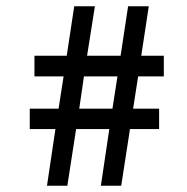

<svg xmlns="http://www.w3.org/2000/svg" viewBox="-20 -573 598 613"><path d="M503 -329H421L405 -226H488V-161H395L367 20H302L329 -161H223L195 20H130L157 -161H75V-226H167L183 -329H90V-395H193L217 -553H283L258 -395H365L389 -553H455L431 -395H503ZM339 -226 355 -329H248L233 -226Z"/></svg>

Font: Ekushey Mukto
Style: Regular
Weight: 400
Designer: Al Mamun Sumon
Foundry: Al Mamun Sumon
Version: Version 1.0